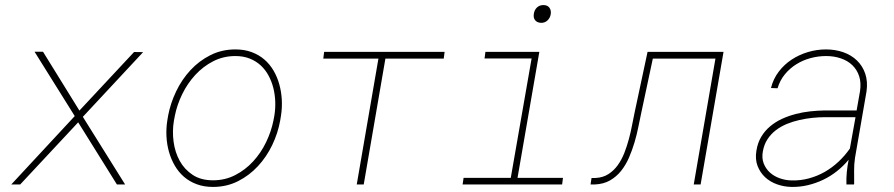

<svg xmlns="http://www.w3.org/2000/svg" viewBox="-20 -735 3561 765"><path d="M296.4 -294.4 514.2 -527.8 550.3 -527.3 310.1 -269.5 478.5 0H445.8L291.5 -247.6L60.5 0H24.9L277.8 -272.5L117.7 -528.8H151.4Z M649.9 -274.4Q659.2 -323.7 681.9 -371.1Q704.6 -418.5 739 -455.6Q773.4 -492.7 818.6 -515.4Q863.8 -538.1 918 -538.1Q954.1 -538.1 982.9 -527.3Q1011.7 -516.6 1033.4 -497.8Q1055.2 -479 1070.1 -453.4Q1085 -427.7 1093 -398.4Q1101.1 -369.1 1102.8 -337.4Q1104.5 -305.7 1099.6 -274.4L1096.2 -253.9Q1087.4 -204.6 1064.7 -157.2Q1042 -109.9 1007.6 -72.8Q973.1 -35.6 928 -12.9Q882.8 9.8 828.6 9.8Q792.5 9.8 763.7 -1Q734.9 -11.7 713.1 -30.5Q691.4 -49.3 676.5 -75Q661.6 -100.6 653.3 -129.9Q645 -159.2 643.3 -190.9Q641.6 -222.7 646.5 -253.9ZM672.9 -253.9Q666 -212.9 671.6 -170.7Q677.2 -128.4 696 -94.2Q714.8 -60.1 747.6 -38.3Q780.3 -16.6 828.6 -16.6Q877 -16.6 917.2 -37.4Q957.5 -58.1 988.5 -91.8Q1019.5 -125.5 1040 -168Q1060.5 -210.4 1069.3 -253.9L1073.2 -274.4Q1077.6 -301.8 1076.7 -329.8Q1075.7 -357.9 1069.1 -384.3Q1062.5 -410.6 1050 -433.8Q1037.6 -457 1018.8 -474.4Q1000 -491.7 974.9 -501.7Q949.7 -511.7 918 -511.7Q870.1 -511.7 829.6 -491Q789.1 -470.2 758.1 -436.5Q727.1 -402.8 706.3 -360.4Q685.5 -317.9 676.8 -274.4Z M1748 -501.5H1515.6L1429.2 0H1401.4L1487.8 -501.5H1268.1L1271.5 -528.3H1751.5Z M1914.1 -528.3H2128.9L2042 -26.4H2223.1L2219.7 0H1823.2L1827.1 -26.4H2015.1L2098.1 -502H1910.6ZM2106.9 -679.2Q2108.9 -694.8 2119.1 -704.8Q2129.4 -714.8 2145 -714.8Q2161.6 -714.8 2169.2 -704.1Q2176.8 -693.4 2174.3 -678.2Q2171.9 -663.6 2161.4 -653.6Q2150.9 -643.6 2135.3 -644Q2119.6 -645 2112.1 -654.5Q2104.5 -664.1 2106.9 -679.2Z M2862.8 -528.3 2771.5 0H2744.1L2830.6 -501.5H2581.1L2535.6 -288.1Q2529.8 -261.7 2523.7 -230.7Q2517.6 -199.7 2508.3 -168.2Q2499 -136.7 2486.1 -106.9Q2473.1 -77.1 2454.6 -54Q2436 -30.8 2410.4 -16.1Q2384.8 -1.5 2350.1 0H2333L2336.9 -25.9H2353Q2382.3 -27.3 2404.1 -41.3Q2425.8 -55.2 2441.4 -76.9Q2457 -98.6 2467.8 -126.2Q2478.5 -153.8 2486.1 -182.4Q2493.7 -210.9 2498.8 -238.5Q2503.9 -266.1 2508.8 -288.1L2560.1 -528.3Z M3352.5 0Q3351.6 -25.4 3354 -49.6Q3356.4 -73.7 3361.3 -98.6Q3340.3 -73.2 3314.7 -53Q3289.1 -32.7 3260 -18.8Q3231 -4.9 3199.2 2.7Q3167.5 10.3 3134.3 9.8Q3103.5 9.3 3075.7 -0.7Q3047.9 -10.7 3028.1 -29.3Q3008.3 -47.9 2998.3 -74.2Q2988.3 -100.6 2993.7 -133.8Q2998.5 -165.5 3012.9 -189.7Q3027.3 -213.9 3048.6 -231.7Q3069.8 -249.5 3095.9 -261.5Q3122.1 -273.4 3150.4 -280.8Q3178.7 -288.1 3208 -291.3Q3237.3 -294.4 3264.6 -294.9H3393.1L3406.7 -372.1Q3411.6 -405.8 3403.1 -431.6Q3394.5 -457.5 3376 -475.3Q3357.4 -493.2 3330.3 -502.4Q3303.2 -511.7 3271.5 -511.7Q3239.7 -511.7 3209.2 -503.4Q3178.7 -495.1 3152.6 -478.8Q3126.5 -462.4 3106.9 -438.5Q3087.4 -414.6 3078.1 -383.3L3051.8 -384.3Q3061 -420.9 3082.8 -449.5Q3104.5 -478 3134.3 -497.6Q3164.1 -517.1 3199.2 -527.6Q3234.4 -538.1 3271 -538.1Q3308.1 -538.1 3340.1 -526.9Q3372.1 -515.6 3394.5 -493.9Q3417 -472.2 3427.5 -441.2Q3438 -410.2 3432.6 -371.1L3386.7 -106.4Q3382.8 -80.6 3383.1 -55.4Q3383.3 -30.3 3383.3 -4.4L3382.8 0ZM3133.8 -16.1Q3169.4 -15.1 3202.9 -24.2Q3236.3 -33.2 3265.9 -50Q3295.4 -66.9 3320.8 -90.6Q3346.2 -114.3 3366.2 -143.1L3388.7 -268.1H3266.1Q3242.7 -268.1 3216.8 -265.4Q3190.9 -262.7 3165 -256.8Q3139.2 -251 3115.2 -241.2Q3091.3 -231.4 3071.5 -216.3Q3051.8 -201.2 3038.1 -180.4Q3024.4 -159.7 3019.5 -131.8Q3014.6 -105 3022.9 -83.7Q3031.2 -62.5 3047.6 -47.6Q3064 -32.7 3086.7 -24.7Q3109.4 -16.6 3133.8 -16.1Z"/></svg>

Font: Roboto Mono Thin
Style: Italic
Weight: 250
Designer: Google
Version: Version 2.000985; 2015; ttfautohint (v1.3)